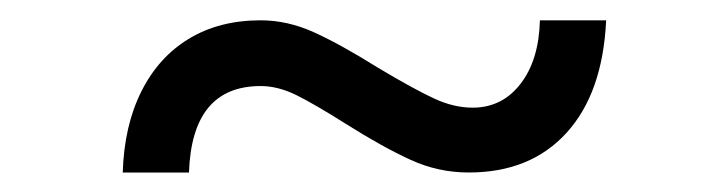

<svg xmlns="http://www.w3.org/2000/svg" viewBox="-20 -362 724 191"><path d="M239.3 -341.8Q266.1 -341.8 292.5 -329.8Q318.8 -317.9 356.4 -294.4Q391.6 -273.4 411.4 -264.2Q431.2 -254.9 450.2 -254.9Q479.5 -254.9 497.8 -278.6Q516.1 -302.2 517.1 -341.8H583Q579.6 -269.5 543.7 -230Q507.8 -190.4 446.3 -190.4Q416 -190.4 388.7 -202.9Q361.3 -215.3 323.2 -239.3Q293.9 -257.8 275.4 -267.1Q256.8 -276.4 239.3 -276.4Q170.9 -276.4 168 -190.4H102.1Q103.5 -236.8 120.6 -271Q137.7 -305.2 168 -323.5Q198.2 -341.8 239.3 -341.8Z"/></svg>

Font: Selawik
Style: Regular
Weight: 400
Designer: Aaron Bell
Foundry: Microsoft Corporation
Version: Version 1.01